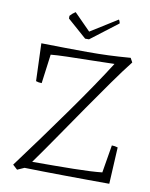

<svg xmlns="http://www.w3.org/2000/svg" viewBox="-92 -901 768 980"><g transform="rotate(10 292.0 -411.5)"><path d="M65 11 41 -11Q99 -89 159 -171.5Q219 -254 275.5 -333.5Q332 -413 379.5 -483Q427 -553 461 -607Q398 -605 333.5 -604Q269 -603 215.5 -601.5Q162 -600 132 -597L112 -446Q95 -446 82 -451L75 -646Q133 -645 196.5 -644Q260 -643 315 -643Q373 -643 423.5 -645Q474 -647 537 -652L549 -630Q511 -582 461 -511.5Q411 -441 354.5 -359.5Q298 -278 241.5 -195.5Q185 -113 134 -42Q254 -42 348.5 -43.5Q443 -45 496 -51L520 -195Q536 -195 551 -190L541 0Q490 0 431 -0.5Q372 -1 312 -1.5Q252 -2 197.5 -3Q143 -4 101 -5ZM291 -708 192 -795V-809Q198 -816 205 -822Q212 -828 220 -833L305 -747L444 -834Q446 -832 448.5 -825.5Q451 -819 451 -815L311 -708Z"/></g></svg>

Font: Labrada Light
Style: Regular
Weight: 300
Designer: Mercedes Jáuregui
Foundry: Omnibus-Type Team
Version: Version 1.000; ttfautohint (v1.8.4.7-5d5b)